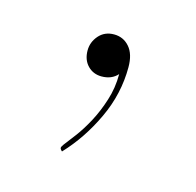

<svg xmlns="http://www.w3.org/2000/svg" viewBox="-44 -102 273 267"><g transform="rotate(15 92.5 31.0)"><path d="M62 -26Q62 -38 70.2 -47.5Q78.5 -57 92 -57Q105.5 -57 114.2 -47Q123 -37 123 -18Q123 20.5 106.2 56.2Q89.5 92 64 119L62.5 117.5Q61 116 61 114.5Q61 113 63.5 109.5Q68.5 103 77 91.8Q85.5 80.5 93.5 65.5Q101.5 50.5 107.2 32.5Q113 14.5 113 -5.5Q104.5 4 90 4Q78 4 70 -4.2Q62 -12.5 62 -26Z"/></g></svg>

Font: Lato TR Hairline
Style: Regular
Weight: 250
Designer: Lukasz Dziedzic
Foundry: Lukasz Dziedzic
Version: Version 1.104 2013